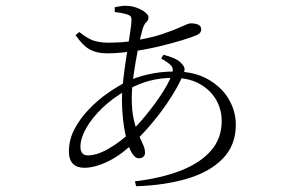

<svg xmlns="http://www.w3.org/2000/svg" viewBox="-20 -588 1040 666"><path d="M448 41Q540 30 607.5 3.5Q675 -23 712 -65.5Q749 -108 749 -168Q749 -209 729 -243Q709 -277 671.5 -297.5Q634 -318 582 -318Q538 -318 499.5 -308Q461 -298 421 -276Q372 -249 335.5 -214Q299 -179 279 -143.5Q259 -108 259 -79Q259 -49 285 -49Q317 -49 358 -73Q399 -97 431 -128Q459 -155 487.5 -190Q516 -225 539.5 -260.5Q563 -296 574 -324Q584 -347 575 -358.5Q566 -370 539 -385L547 -398Q567 -393 584.5 -385.5Q602 -378 612 -365Q619 -358 620 -350.5Q621 -343 617 -334Q605 -302 579.5 -260.5Q554 -219 520.5 -177Q487 -135 449 -98Q403 -52 356.5 -29Q310 -6 272 -6Q247 -6 233 -20Q219 -34 219 -63Q219 -103 238 -139.5Q257 -176 287.5 -208Q318 -240 353 -264.5Q388 -289 420 -305Q451 -320 494 -330Q537 -340 586 -340Q654 -340 701.5 -313Q749 -286 773.5 -244Q798 -202 798 -155Q798 -84 752.5 -37.5Q707 9 628.5 32Q550 55 452 58ZM462 -39Q448 -39 437 -58Q426 -77 418.5 -107Q411 -137 407 -172Q403 -207 403 -240Q403 -273 408 -315.5Q413 -358 419.5 -399Q426 -440 431 -472.5Q436 -505 436 -518Q436 -528 433 -531.5Q430 -535 421 -538Q411 -541 400.5 -543Q390 -545 378 -546V-563Q388 -565 397.5 -566.5Q407 -568 414 -568Q436 -568 454.5 -561Q473 -554 484 -545Q495 -536 495 -529Q495 -517 487.5 -511Q480 -505 474 -485Q467 -460 458.5 -417Q450 -374 443.5 -328Q437 -282 437 -247Q437 -204 444 -173.5Q451 -143 460 -122.5Q469 -102 476 -87Q483 -72 483 -59Q483 -48 476.5 -43.5Q470 -39 462 -39ZM351 -403Q316 -403 292 -416Q268 -429 242 -466L255 -477Q285 -453 306.5 -446.5Q328 -440 356 -440Q379 -440 401 -441.5Q423 -443 445 -447Q506 -457 546.5 -471Q587 -485 610.5 -496Q634 -507 641 -507Q678 -507 678 -486Q678 -480 674.5 -475Q671 -470 662 -466Q646 -459 610 -448Q574 -437 529.5 -426.5Q485 -416 441 -410Q419 -407 396.5 -405Q374 -403 351 -403Z"/></svg>

Font: Noto Serif JP ExtraLight
Style: Regular
Weight: 200
Designer: Ryoko NISHIZUKA  (kana & ideographs); Frank Grießhammer (Latin, Greek & Cyrillic); Wenlong ZHANG  (bopomofo); Sandoll Co
Foundry: Adobe
Version: Version 2.002-H1;hotconv 1.1.0;makeotfexe 2.6.0